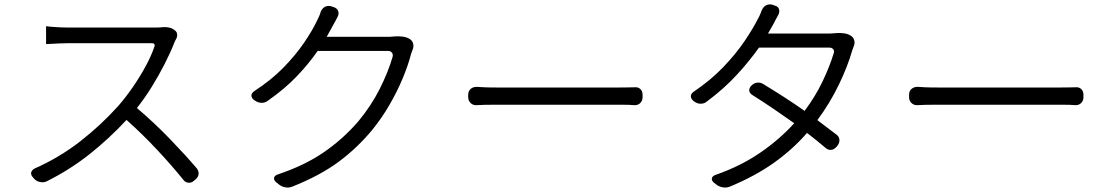

<svg xmlns="http://www.w3.org/2000/svg" viewBox="-20 -820 5040 871"><path d="M771 -684Q782 -677 783.5 -665.5Q785 -654 779 -643Q777 -640 775 -636Q773 -632 771 -627Q754 -583 727.5 -531Q701 -479 669 -427Q637 -375 601 -330Q679 -264 749.5 -191Q820 -118 872 -57Q882 -45 881 -31Q880 -17 867 -6L860 0Q849 10 835 9Q821 8 812 -4Q762 -66 695.5 -137.5Q629 -209 554 -276Q474 -190 385.5 -120Q297 -50 193 2Q180 9 163 6Q146 3 135 -9L130 -15Q119 -26 121.5 -37.5Q124 -49 138 -56Q249 -105 343.5 -178.5Q438 -252 517 -340Q551 -379 583 -425.5Q615 -472 641 -520Q667 -568 681 -610Q683 -616 680 -620Q677 -624 671 -624Q649 -624 606.5 -624Q564 -624 513.5 -624Q463 -624 415 -624Q367 -624 332 -624Q297 -624 287 -624Q270 -624 248.5 -623Q227 -622 210.5 -621Q194 -620 189 -620V-701Q195 -700 212.5 -698.5Q230 -697 251 -696Q272 -695 287 -695Q296 -695 325.5 -695Q355 -695 396.5 -695Q438 -695 483 -695Q528 -695 569.5 -695Q611 -695 640.5 -695Q670 -695 679 -695Q695 -695 705 -695.5Q715 -696 721 -697Q733 -698 747 -695Q761 -692 771 -684Z M1493 -788Q1509 -783 1514 -770Q1519 -757 1511 -743Q1505 -731 1501 -723.5Q1497 -716 1489 -702L1462 -653H1745Q1752 -653 1762 -654Q1772 -655 1773 -655Q1788 -656 1806 -654Q1824 -652 1837 -644Q1850 -637 1854 -623Q1858 -609 1852 -595Q1850 -590 1849.5 -588.5Q1849 -587 1845 -576Q1832 -525 1807 -465Q1782 -405 1747 -344.5Q1712 -284 1668 -230Q1600 -148 1515.5 -85.5Q1431 -23 1305 27Q1290 33 1272.5 29.5Q1255 26 1242 14L1233 7Q1221 -4 1223.5 -14Q1226 -24 1241 -29Q1361 -69 1448.5 -129Q1536 -189 1605 -269Q1664 -340 1702.5 -416.5Q1741 -493 1761 -562Q1764 -573 1758 -581Q1752 -589 1740 -589H1421Q1381 -531 1326 -473.5Q1271 -416 1195 -363Q1182 -353 1166 -353.5Q1150 -354 1136 -364L1133 -366Q1120 -376 1120.5 -387Q1121 -398 1134 -407Q1211 -457 1266.5 -514Q1322 -571 1360 -627Q1398 -683 1419 -728Q1424 -737 1428.5 -748Q1433 -759 1435 -767Q1442 -783 1455 -789.5Q1468 -796 1484 -791Z M2104 -390Q2104 -407 2115 -416.5Q2126 -426 2142 -426Q2161 -425 2178.5 -424Q2196 -423 2239 -423Q2256 -423 2297.5 -423Q2339 -423 2395 -423Q2451 -423 2512 -423Q2573 -423 2629.5 -423Q2686 -423 2728.5 -423Q2771 -423 2789 -423Q2821 -423 2834.5 -423.5Q2848 -424 2857 -424Q2874 -426 2884.5 -416.5Q2895 -407 2895 -390V-379Q2895 -363 2884.5 -352.5Q2874 -342 2857 -343Q2847 -344 2832 -344.5Q2817 -345 2790 -345Q2772 -345 2729.5 -345Q2687 -345 2630.5 -345Q2574 -345 2512.5 -345Q2451 -345 2395 -345Q2339 -345 2297.5 -345Q2256 -345 2239 -345Q2198 -345 2180 -344.5Q2162 -344 2142 -343Q2126 -342 2115 -352.5Q2104 -363 2104 -379Z M3494 -795Q3510 -791 3514 -778.5Q3518 -766 3510 -751Q3504 -740 3499.5 -732Q3495 -724 3488 -710L3464 -668H3747Q3753 -668 3763 -669Q3773 -670 3775 -670Q3790 -671 3807.5 -669Q3825 -667 3838 -659Q3851 -652 3855 -638Q3859 -624 3853 -610Q3851 -605 3850.5 -603.5Q3850 -602 3846 -591Q3826 -520 3785.5 -436Q3745 -352 3688 -275L3775 -209Q3787 -200 3788 -186Q3789 -172 3779 -159L3774 -153Q3763 -141 3749.5 -140Q3736 -139 3724 -150Q3684 -184 3641 -217Q3577 -143 3491.5 -82Q3406 -21 3290 27Q3275 33 3257 29.5Q3239 26 3227 15L3219 9Q3207 -1 3209.5 -11.5Q3212 -22 3227 -27Q3339 -66 3427.5 -126.5Q3516 -187 3583 -261Q3538 -293 3491 -325Q3444 -357 3393 -389Q3380 -397 3379 -409Q3378 -421 3389 -432Q3400 -443 3414.5 -445Q3429 -447 3442 -439Q3493 -408 3539.5 -378Q3586 -348 3630 -317Q3678 -381 3710.5 -448.5Q3743 -516 3762 -578Q3766 -589 3760 -596.5Q3754 -604 3742 -604H3423Q3380 -543 3322 -480Q3264 -417 3186 -359Q3174 -349 3157.5 -349.5Q3141 -350 3129 -360L3126 -362Q3114 -372 3114 -383.5Q3114 -395 3127 -404Q3204 -456 3261 -515.5Q3318 -575 3357 -632.5Q3396 -690 3419 -736Q3424 -744 3428.5 -755Q3433 -766 3436 -774Q3443 -790 3456.5 -796.5Q3470 -803 3486 -798Z M4104 -390Q4104 -407 4115 -416.5Q4126 -426 4142 -426Q4161 -425 4178.5 -424Q4196 -423 4239 -423Q4256 -423 4297.5 -423Q4339 -423 4395 -423Q4451 -423 4512 -423Q4573 -423 4629.5 -423Q4686 -423 4728.5 -423Q4771 -423 4789 -423Q4821 -423 4834.5 -423.5Q4848 -424 4857 -424Q4874 -426 4884.5 -416.5Q4895 -407 4895 -390V-379Q4895 -363 4884.5 -352.5Q4874 -342 4857 -343Q4847 -344 4832 -344.5Q4817 -345 4790 -345Q4772 -345 4729.5 -345Q4687 -345 4630.5 -345Q4574 -345 4512.5 -345Q4451 -345 4395 -345Q4339 -345 4297.5 -345Q4256 -345 4239 -345Q4198 -345 4180 -344.5Q4162 -344 4142 -343Q4126 -342 4115 -352.5Q4104 -363 4104 -379Z"/></svg>

Font: Chiron GoRound TC N
Style: Regular
Weight: 350
Designer: Ryoko NISHIZUKA 西塚涼子 (kana, bopomofo & ideographs); Paul D. Hunt (Latin, Greek & Cyrillic); Sandoll Communications 산돌커뮤니
Foundry: Adobe
Version: Version 1.000;hotconv 1.1.1;makeotfexe 2.6.0